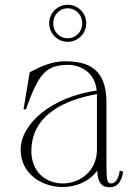

<svg xmlns="http://www.w3.org/2000/svg" viewBox="-20 -773 570 808"><path d="M244 14C299 14 355 -8 389 -55C391 -2 410 15 441 15C477 15 493 -13 498 -51L484 -55C479 -19 465 -1 447 -1C430 -1 428 -20 428 -78V-342C428 -486 349 -515 253 -515C189 -515 140 -486 105 -469L79 -313H89C144 -465 173 -500 269 -500C297 -500 377 -485 387 -392C198 -365 67 -253 67 -143C67 -42 155 14 244 14ZM244 -1C177 -1 112 -46 112 -137C112 -292 257 -354 388 -377V-331V-144C388 -51 315 -1 244 -1ZM265 -597C308 -597 343 -632 343 -675C343 -718 308 -753 265 -753C222 -753 187 -718 187 -675C187 -632 222 -597 265 -597ZM265 -612C230 -612 204 -640 204 -675C204 -710 230 -738 265 -738C300 -738 326 -710 326 -675C326 -640 300 -612 265 -612Z"/></svg>

Font: Sprat Condensed Thin
Style: Regular
Weight: 100
Width: 3
Designer: Ethan Nakache
Foundry: Collletttivo
Version: Version 2.000;Glyphs 3.2 (3217)